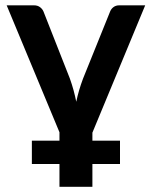

<svg xmlns="http://www.w3.org/2000/svg" viewBox="-20 -533 570 720"><path d="M326.5 -35.5V-5.5H430V82H326.5V167.5H203V82H99.5V-5.5H203V-37L5 -513H107.5Q121 -513 130 -506.2Q139 -499.5 143 -490L242 -238.5Q250 -216 255.8 -194.8Q261.5 -173.5 266 -151.5Q270.5 -173.5 276.8 -194.8Q283 -216 291.5 -238.5L393 -490Q397 -500 405.8 -506.5Q414.5 -513 427 -513H524.5Z"/></svg>

Font: Lato
Style: Bold
Weight: 700
Designer: Lukasz Dziedzic
Foundry: tyPoland Lukasz Dziedzic
Version: Version 2.007; 2014-02-27